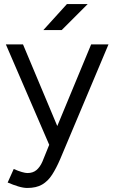

<svg xmlns="http://www.w3.org/2000/svg" viewBox="-20 -720 566 952"><path d="M115 212Q96 212 71 204.5Q46 197 18 185L48 118Q71 128 88.5 133Q106 138 116 138Q143 138 160.5 123.5Q178 109 190 82L224 -2L9 -500H94L264 -95L432 -500H518L278 70Q259 114 238.5 146Q218 178 189 195Q160 212 115 212ZM195 -571 312 -700H415L286 -571Z"/></svg>

Font: Figtree Light
Style: Regular
Weight: 400
Version: Version 2.002